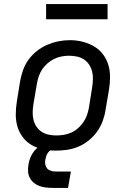

<svg xmlns="http://www.w3.org/2000/svg" viewBox="-20 -727 640 937"><path d="M253 8Q222 8 191.5 2Q161 -4 135.5 -18.5Q110 -33 92 -56.5Q74 -80 65.5 -108Q57 -136 57 -167.5Q57 -199 62 -230L78 -330Q83 -357 92.5 -384.5Q102 -412 119.5 -436Q137 -460 160.5 -478.5Q184 -497 211 -508.5Q238 -520 265.5 -525.5Q293 -531 321 -531Q353 -531 382.5 -523.5Q412 -516 437.5 -501.5Q463 -487 481 -464Q499 -441 508 -412.5Q517 -384 517 -352.5Q517 -321 512 -290L495 -190Q491 -163 481 -136Q471 -109 454 -85Q437 -61 413.5 -42Q390 -23 363 -11.5Q336 0 308 4Q280 8 253 8ZM254 -66Q273 -66 291.5 -69Q310 -72 328 -80Q346 -88 361 -101.5Q376 -115 387 -131Q398 -147 404.5 -165.5Q411 -184 414 -202L430 -302Q433 -322 433.5 -341Q434 -360 429.5 -378Q425 -396 415 -411.5Q405 -427 389.5 -437Q374 -447 355.5 -451Q337 -455 317 -455Q299 -455 280.5 -451.5Q262 -448 244.5 -439.5Q227 -431 212 -418Q197 -405 186 -388.5Q175 -372 169 -354Q163 -336 160 -318L143 -218Q140 -199 139.5 -179.5Q139 -160 143.5 -142Q148 -124 158 -109Q168 -94 183 -84Q198 -74 216.5 -70Q235 -66 254 -66ZM237 190Q220 190 203.5 188Q187 186 172 180.5Q157 175 145 165Q133 155 125.5 141Q118 127 117 110Q116 93 119 76Q122 54 133 32Q144 10 162.5 -5.5Q181 -21 204 -28Q227 -35 250 -35L244 0Q235 0 227 5.5Q219 11 213.5 19Q208 27 205.5 35.5Q203 44 201 53Q199 65 201 76Q203 87 210 95Q217 103 228 106.5Q239 110 251 110H326L312 190ZM205 -633V-707H505V-633Z"/></svg>

Font: Zed Sans Extended
Style: Italic
Weight: 400
Width: 7
Italic angle: -9°
Designer: Belleve Invis
Foundry: Belleve Invis
Version: Version 1.0.0; ttfautohint (v1.8.4)